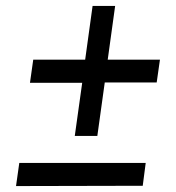

<svg xmlns="http://www.w3.org/2000/svg" viewBox="-20 -681 593 647"><path d="M343 -480 368 -661H292L267 -480H92L81 -402H257L232 -223H308L333 -403H508L519 -480ZM34 -54 461 -55 471 -132H45Z"/></svg>

Font: United Sans Medium
Style: Italic
Weight: 500
Italic angle: -8°
Designer: Pablo Impallari, Rodrigo Fuenzalida (Modified by Dan O. Williams)
Version: Version 1.000;PS 001.000;hotconv 1.0.88;makeotf.lib2.5.64775